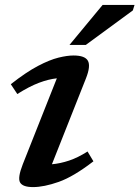

<svg xmlns="http://www.w3.org/2000/svg" viewBox="-20 -751 568 782"><path d="M73 -82.5 211.5 -432Q178 -428.5 138.8 -413.8Q99.5 -399 50.5 -368L24 -408Q87 -457.5 134.8 -482.5Q182.5 -507.5 218 -516.2Q253.5 -525 279.5 -525Q326 -525 338 -503.5Q350 -482 330 -431.5L191.5 -82Q225.5 -85 261.5 -97Q297.5 -109 336.5 -134L360.5 -94Q279.5 -31.5 219.2 -10.2Q159 11 114.5 11Q72.5 11 61.8 -7.8Q51 -26.5 73 -82.5ZM263 -568 398 -731H528L521 -708.5L329.5 -568Z"/></svg>

Font: Newsreader Caption Medium
Style: Italic
Weight: 500
Italic angle: -17°
Designer: Hugues Gentile
Foundry: Production Type
Version: Version 1.001